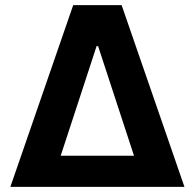

<svg xmlns="http://www.w3.org/2000/svg" viewBox="-20 -727 758 747"><path d="M264.8 -707H453.2L697.6 0H20.3ZM501.3 -121.2 361.7 -547.4H355.8L216.2 -121.2Z"/></svg>

Font: WEMIX Pretendard Variable
Style: Regular
Weight: 400
Designer: Base glyphs from Inter by Rasmus Andersson; Hangeul glyphs from Noto Sans CJK(Source Han Sans) by Jang Soo-young and Kan
Foundry: Kil Hyung-jin
Version: Version 1.000;Glyphs 3.2 (3208)